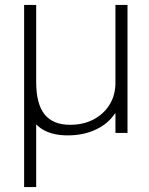

<svg xmlns="http://www.w3.org/2000/svg" viewBox="-20 -540 604 780"><path d="M78 220V-520H127V-207Q127 -118 161 -75.5Q195 -33 265 -33Q319 -33 360.5 -55Q402 -77 425.5 -115.5Q449 -154 449 -204V-520H498V0H449V-79H447Q419 -37 369 -13.5Q319 10 255 10Q143 10 103 -69L127 -98V220Z"/></svg>

Font: M PLUS 1 Thin Light
Style: Regular
Weight: 300
Version: Version 1.001